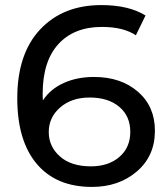

<svg xmlns="http://www.w3.org/2000/svg" viewBox="-20 -728 657 756"><path d="M350 -425Q456 -425 523 -367Q590 -309 590 -213Q590 -114 519 -53Q448 8 342 8Q201 8 124.5 -83Q48 -174 48 -341Q48 -516 138 -612Q228 -708 379 -708Q487 -708 553 -667L515 -589Q466 -622 381 -622Q272 -622 210 -554.5Q148 -487 148 -358Q148 -342 149 -333Q179 -378 231.5 -401.5Q284 -425 350 -425ZM338 -73Q407 -73 450 -110Q493 -147 493 -209Q493 -271 449.5 -307.5Q406 -344 333 -344Q262 -344 217 -305Q172 -266 172 -208Q172 -151 216 -112Q260 -73 338 -73Z"/></svg>

Font: Montserrat
Style: Regular
Weight: 500
Designer: Julieta Ulanovsky
Foundry: Julieta Ulanovsky
Version: Version 7.200;PS 007.200;hotconv 1.0.88;makeotf.lib2.5.64775